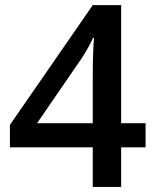

<svg xmlns="http://www.w3.org/2000/svg" viewBox="-20 -736 611 756"><path d="M553.2 -155.8H457V0H345.2V-155.8H19V-244.1L345.2 -715.8H457V-251H553.2ZM345.2 -251V-430.2Q345.2 -525.9 350.1 -586.9H346.2Q332.5 -554.7 303.2 -508.8L126 -251Z"/></svg>

Font: f4618774984       
Style: Regular
Weight: 600
Foundry: Ascender Corporation
Version: Version 1.10